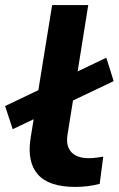

<svg xmlns="http://www.w3.org/2000/svg" viewBox="-42 -725 467 755"><path d="M254 10Q150 10 107 -39Q64 -88 78 -180L163 -705H305L223 -192Q219 -165 227 -145Q235 -125 255 -114Q275 -103 307 -103Q321 -103 337.5 -105Q354 -107 364 -109L350 -2Q327 4 303 7Q279 10 254 10ZM8 -217 -22 -308 376 -498 405 -406Z"/></svg>

Font: Nunito Sans 10pt Expanded
Style: Bold Italic
Weight: 700
Width: 7
Italic angle: -9°
Designer: Vernon Adams
Foundry: Vernon Adams
Version: Version 3.101;gftools[0.9.27]